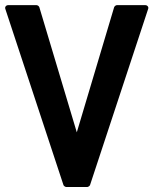

<svg xmlns="http://www.w3.org/2000/svg" viewBox="-26 -731 602 751"><path d="M233.4 0.5Q230.5 0.5 226.8 -2Q223.1 -4.4 222.2 -7.3L-4.9 -695.3Q-7.3 -701.7 -3.7 -706.3Q0 -710.9 6.3 -710.9H116.7Q120.1 -710.9 123.5 -708.3Q127 -705.6 127.9 -702.6L274.4 -213.4L420.4 -702.6Q421.4 -705.6 424.8 -708.3Q428.2 -710.9 431.6 -710.9H542Q548.3 -710.9 552 -706.3Q555.7 -701.7 553.2 -695.3L326.2 -7.3Q325.2 -4.4 321.5 -2Q317.9 0.5 314.9 0.5Z"/></svg>

Font: Alte DIN 1451 Mittelschrift
Style: Bold
Weight: 700
Designer: Peter Wiegel
Foundry: Peter Wiegel
Version: Version 1.003